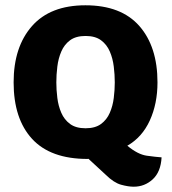

<svg xmlns="http://www.w3.org/2000/svg" viewBox="-20 -586 650 726"><path d="M31.5 -274.5Q31.5 -408.5 100.8 -487.2Q170 -566 303 -566Q438 -566 506.8 -487.8Q575.5 -409.5 575.5 -274.5Q575.5 -194 546.5 -130.5Q517.5 -67 461.5 -35Q501 -2 535.2 2.8Q569.5 7.5 591 9Q588 64 557.5 92Q527 120 485.5 120Q465 120 437.8 112.5Q410.5 105 380 75L314.5 14.5Q313 15 311 15Q171 15 101.2 -61Q31.5 -137 31.5 -274.5ZM193 -274.5Q193 -246 196.8 -215.8Q200.5 -185.5 211.8 -159.5Q223 -133.5 245 -117.2Q267 -101 303.5 -101Q340 -101 362 -117.2Q384 -133.5 395.2 -159.5Q406.5 -185.5 410.2 -215.8Q414 -246 414 -274.5Q414 -303.5 410.2 -334.2Q406.5 -365 395.2 -391.2Q384 -417.5 362 -433.8Q340 -450 303.5 -450Q267 -450 245 -433.8Q223 -417.5 211.8 -391.2Q200.5 -365 196.8 -334.2Q193 -303.5 193 -274.5Z"/></svg>

Font: Signika SC
Style: Bold
Weight: 700
Designer: Anna Giedryś
Foundry: Anna Giedryś
Version: Version 2.000; ttfautohint (v1.8.3) -l 8 -r 50 -G 200 -x 9 -